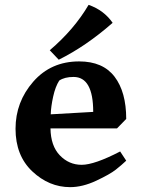

<svg xmlns="http://www.w3.org/2000/svg" viewBox="-20 -752 580 791"><path d="M269 19Q182 19 113 -46Q44 -111 44 -221.5Q44 -332 117 -415.5Q190 -499 306 -499Q404 -499 452 -436Q500 -373 500 -262L462 -223H188Q189 -151 226.5 -112Q264 -73 316.5 -73Q369 -73 475 -128L500 -90Q481 -72 457 -53Q433 -34 376.5 -7.5Q320 19 269 19ZM283 -435Q246 -435 224 -420Q208 -395 199 -354Q190 -313 189 -281L364 -291Q364 -435 283 -435ZM444 -658Q335 -562 222 -506L185 -545Q285 -630 345 -732Q408 -710 444 -658Z"/></svg>

Font: Asul
Style: Bold
Weight: 700
Designer: Mariela Monsalve
Foundry: Mariela Monsalve
Version: Version 1.002